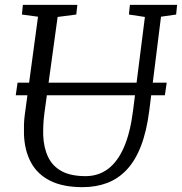

<svg xmlns="http://www.w3.org/2000/svg" viewBox="-20 -763 752 793"><path d="M645 -694 596.5 -306Q585.5 -220 562 -159.5Q538.5 -99 503.2 -61.8Q468 -24.5 422.2 -7.2Q376.5 10 321 10Q240 10 187.2 -16.5Q134.5 -43 108 -92Q81.5 -141 79 -208Q78.5 -227 79 -247.8Q79.5 -268.5 82.5 -290L137 -694L70.5 -703L74.5 -743H299.5L295 -703L218 -693L163.5 -296.5Q160 -270 159 -247.5Q158 -225 158.5 -204Q160.5 -152.5 178.8 -114.5Q197 -76.5 234.8 -56Q272.5 -35.5 333.5 -35.5Q386 -35.5 425.8 -65Q465.5 -94.5 491.8 -154.5Q518 -214.5 529.5 -306L578.5 -693L512.5 -703L516.5 -743H711.5L707.5 -703ZM668.5 -421.5 661 -369.5H45L52.5 -421.5Z"/></svg>

Font: Merriweather Light
Style: Italic
Weight: 300
Italic angle: -7.8°
Designer: Eben Sorkin
Foundry: Eben Sorkin
Version: Version 2.101